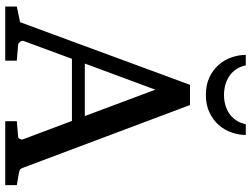

<svg xmlns="http://www.w3.org/2000/svg" viewBox="-130 -804 935 714"><g transform="rotate(90 337.0 -447.5)"><path d="M314 -558.1 216.8 -295.9H412.1ZM431.2 0V-43L488.8 -47.9Q493.7 -47.9 497.1 -54.4Q500.5 -61 499 -64.9L430.2 -248H199.2L132.8 -67.9Q131.8 -64.9 132.8 -61.5Q133.8 -58.1 136.2 -54.9Q138.7 -51.8 141.6 -49.8Q144.5 -47.9 147 -47.9L206.1 -43V0H4.9V-43L63 -55.2L295.9 -687H371.1L603 -69.8Q606.4 -59.6 609.6 -56.2Q612.8 -52.7 624 -50.8L668.9 -43V0ZM482.4 -894.5Q482.4 -868.2 473.1 -841.6Q463.9 -814.9 445.1 -793.7Q426.3 -772.5 398.4 -759.3Q370.6 -746.1 333.5 -746.1Q295.9 -746.1 268.1 -759.3Q240.2 -772.5 221.7 -793.7Q203.1 -814.9 193.8 -841.6Q184.6 -868.2 184.6 -894.5H223.6Q228 -873 238.8 -857.7Q249.5 -842.3 264.6 -832.5Q279.8 -822.8 297.4 -818.1Q314.9 -813.5 333.5 -813.5Q352.1 -813.5 369.6 -818.1Q387.2 -822.8 401.9 -832.5Q416.5 -842.3 427.2 -857.7Q438 -873 442.4 -894.5Z"/></g></svg>

Font: Charis SIL Afr
Style: Regular
Weight: 400
Foundry: SIL International
Version: Version 5.000